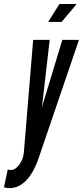

<svg xmlns="http://www.w3.org/2000/svg" viewBox="-78 -747 416 964"><path d="M-30.5 197.5Q15.5 197.5 53.2 159.2Q91 121 118 41L318.5 -547H235L137.5 -225.5L134 -213H132.5L134.5 -225.5L171.5 -547H88.5L42 16Q39 52 19.2 79.2Q-0.5 106.5 -24 106.5Q-34 106.5 -39 104L-58 193.5Q-43 197.5 -30.5 197.5ZM164 -637H231.5L307 -727H220.5Z"/></svg>

Font: League Gothic SemiCondensed Italic
Style: Regular
Weight: 400
Width: 4
Designer: The League of Moveable Type
Version: Version 1.600; ttfautohint (v1.8.3)